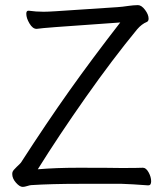

<svg xmlns="http://www.w3.org/2000/svg" viewBox="-20 -725 640 752"><path d="M457 -5H292Q181 -5 103 0Q98 0 87 3.5Q76 7 69 7Q57 7 42.5 -9.5Q28 -26 28 -43Q28 -48 29 -51Q31 -58 45.5 -71.5Q60 -85 62 -88Q162 -243 251 -368.5Q340 -494 451 -637L199 -619Q169 -617 150.5 -615Q132 -613 124 -612H123Q108 -612 95.5 -633Q83 -654 83 -671Q83 -683 91 -683H93Q121 -679 151 -679Q166 -679 198 -681L440 -697Q457 -698 484 -702Q492 -703 501.5 -704Q511 -705 520 -705Q534 -705 548 -686.5Q562 -668 562 -652Q562 -642 555 -639Q535 -631 517 -610Q420 -492 315.5 -343.5Q211 -195 128 -62Q200 -68 286 -68Q410 -68 456 -67Q519 -67 539 -68H540Q552 -68 562 -50Q572 -32 572 -15Q572 1 561 1H560Q494 -4 457 -5Z"/></svg>

Font: Fusion Kai T
Style: Regular
Weight: 400
Designer: Fontworks Inc.
Version: Version 24.134;May 13, 2024